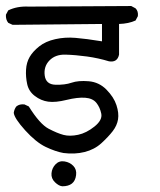

<svg xmlns="http://www.w3.org/2000/svg" viewBox="-20 -576 540 648"><path d="M190.4 52.7Q178.7 51.8 165.5 39.1Q152.3 26.4 153.8 8.8Q155.3 -8.8 167.5 -21.5Q179.7 -34.2 197.8 -31.2Q215.8 -28.3 227.5 -16.1Q239.3 -3.9 236.8 15.1Q234.4 34.2 222.7 43.5Q210.9 52.7 190.4 52.7ZM194.3 -59.6Q167 -64.5 134.3 -80.1Q101.6 -95.7 64.9 -136.2Q28.3 -176.8 26.4 -195.3Q28.3 -208 35.2 -216.8Q45.9 -225.6 62.5 -223.6L77.1 -216.8Q114.3 -157.2 144 -141.6Q173.8 -126 194.8 -120.6Q215.8 -115.2 243.7 -121.1Q271.5 -127 298.8 -148.9Q326.2 -170.9 321.8 -192.4Q317.4 -213.9 305.2 -229Q293 -244.1 267.6 -246.1Q242.2 -248 204.6 -238.8Q167 -229.5 142.6 -232.9Q118.2 -236.3 97.7 -252Q77.1 -267.6 71.8 -292Q66.4 -316.4 67.9 -340.8Q69.3 -365.2 80.1 -383.8Q90.8 -402.3 112.3 -419.4Q133.8 -436.5 166.5 -443.8Q199.2 -451.2 234.9 -448.2Q270.5 -445.3 324.2 -436.5V-495.1L22.5 -492.2L7.8 -499Q-1 -509.8 0 -526.4L7.8 -541Q38.1 -555.7 77.1 -553.7L422.9 -555.7L437.5 -547.9Q447.3 -538.1 445.3 -521.5L437.5 -506.8Q414.1 -496.1 381.8 -495.1V-391.6Q376 -364.3 347.7 -369.1Q312.5 -379.9 273.9 -385.3Q235.4 -390.6 201.2 -391.6Q167 -392.6 147 -372.1Q127 -351.6 130.9 -321.3Q134.8 -291 167 -290Q199.2 -289.1 221.7 -296.9Q244.1 -304.7 279.3 -301.8Q314.5 -298.8 339.4 -273.4Q364.3 -248 373 -221.2Q381.8 -194.3 378.4 -173.3Q375 -152.3 360.4 -133.3Q345.7 -114.3 322.3 -92.8Q298.8 -71.3 265.6 -63Q232.4 -54.7 194.3 -59.6Z"/></svg>

Font: JasonHandwriting2
Style: Regular
Weight: 400
Version: Version 1.05.10